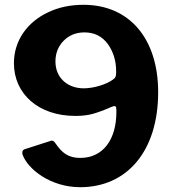

<svg xmlns="http://www.w3.org/2000/svg" viewBox="-20 -771 724 800"><path d="M314 9C509 9 639 -141 639 -387C639 -609 520 -751 328 -751C274 -751 225 -741 181 -720C93 -679 38 -601 38 -508C38 -379 141 -288 294 -288C323 -288 347 -291 368 -297C389 -303 414 -312 443 -325C451 -328 455 -329 456 -329C464 -329 465 -324 465 -305C465 -190 410 -113 314 -113C265 -113 238 -134 211 -174C210 -175 205 -185 196 -185C194 -185 192 -185 191 -184L82 -149C76 -146 73 -142 73 -136C73 -132 73 -129 74 -127C95 -67 190 9 314 9ZM329 -403C261 -403 211 -447 211 -515C211 -550 223 -579 246 -602C269 -625 298 -636 332 -636C373 -636 405 -620 429 -588C452 -556 464 -518 464 -473C464 -453 462 -447 450 -439C423 -419 370 -403 329 -403Z"/></svg>

Font: Libre Franklin
Style: Bold
Weight: 700
Designer: Pablo Impallari, Rodrigo Fuenzalida
Foundry: Impallari Type
Version: Version 1.002; ttfautohint (v1.5)